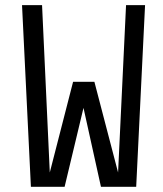

<svg xmlns="http://www.w3.org/2000/svg" viewBox="-20 -720 629 740"><path d="M465.8 -700.2H539.1L504.9 0H369.1L301.8 -304.2L229 0H99.1L64.9 -700.2H142.1L171.9 -55.2L261.7 -404.8H343.8L435.1 -55.2Z"/></svg>

Font: Moulpali
Style: Regular
Weight: 400
Designer: Danh Hong
Version: Version 8.002; ttfautohint (v1.8.3)